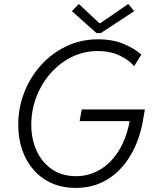

<svg xmlns="http://www.w3.org/2000/svg" viewBox="-20 -922 767 950"><path d="M355 7.8Q290 7.8 237.8 -14.9Q185.5 -37.6 148.2 -79.3Q110.8 -121.1 90.6 -178.2Q70.3 -235.4 70.3 -304.2Q70.3 -388.2 99.9 -464.4Q129.4 -540.5 183.1 -599.9Q236.8 -659.2 308.8 -693.4Q380.9 -727.5 465.8 -727.5Q538.6 -727.5 592.8 -704.3Q647 -681.2 679.2 -651.9L643.6 -594.7Q616.7 -626.5 570.8 -647.9Q524.9 -669.4 464.4 -669.4Q393.6 -669.4 333.5 -639.2Q273.4 -608.9 228.8 -557.6Q184.1 -506.3 159.4 -440.9Q134.8 -375.5 134.8 -305.2Q134.8 -232.9 161.6 -175Q188.5 -117.2 238 -83.7Q287.6 -50.3 355.5 -50.3Q423.3 -50.3 479.2 -85.2Q535.2 -120.1 573.2 -185.5Q611.3 -251 625 -343.3L651.9 -322.8H374L384.3 -380.4H696.8L687 -323.7Q669.9 -227.1 625.2 -152.1Q580.6 -77.1 512 -34.7Q443.4 7.8 355 7.8ZM457.5 -758.3 335.9 -866.7 370.1 -902.3 471.2 -807.6H476.6L614.7 -902.3L644 -866.7L478.5 -758.3Z"/></svg>

Font: Reddit Sans Light
Style: Italic
Weight: 300
Italic angle: -11.25°
Designer: Stephen Hutchings
Version: Version 1.013